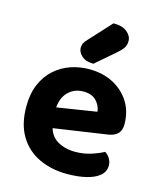

<svg xmlns="http://www.w3.org/2000/svg" viewBox="-112 -818 767 915"><g transform="rotate(15 271.0 -360.5)"><path d="M127 -170 121 -270 369 -309Q367 -337 345 -361Q323 -385 280 -385Q235 -385 205 -354.5Q175 -324 173 -268L178 -199Q187 -144 225 -120.5Q263 -97 315 -97Q357 -97 394 -109Q431 -121 454 -134Q469 -125 478.5 -109Q488 -93 488 -75Q488 -45 464.5 -25Q441 -5 399.5 5Q358 15 305 15Q228 15 166.5 -14Q105 -43 70 -101Q35 -159 35 -246Q35 -310 55.5 -357Q76 -404 110.5 -434.5Q145 -465 188.5 -480Q232 -495 279 -495Q348 -495 399.5 -467.5Q451 -440 480 -393Q509 -346 509 -284Q509 -253 492 -237Q475 -221 445 -217ZM234 -627 334 -736Q379 -736 402 -716.5Q425 -697 425 -673Q425 -652 415.5 -638Q406 -624 385 -606L291 -525Q253 -525 233 -543.5Q213 -562 213 -583Q213 -595 217.5 -605Q222 -615 234 -627Z"/></g></svg>

Font: Baloo Bhaijaan 2
Style: Bold
Weight: 700
Designer: Sanskriti Dholi, Noopur Datye and Ek Type
Foundry: Ek Type
Version: Version 1.701